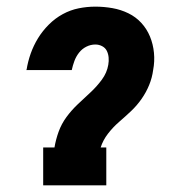

<svg xmlns="http://www.w3.org/2000/svg" viewBox="-20 -558 540 578"><path d="M110 0V-114H144Q148 -138 156.5 -161.5Q165 -185 180 -205.5Q195 -226 214 -244Q233 -262 252 -279.5Q271 -297 286.5 -318Q302 -339 306 -363Q308 -374 307 -385Q306 -396 301.5 -405Q297 -414 287.5 -419Q278 -424 267 -424Q253 -424 240 -417.5Q227 -411 218 -399.5Q209 -388 204 -374.5Q199 -361 196 -347Q196 -347 196 -347Q196 -347 196 -347H59Q59 -347 59 -347.5Q59 -348 60 -348Q64 -373 72.5 -397Q81 -421 94.5 -443Q108 -465 127 -484Q146 -503 169 -515.5Q192 -528 217 -533Q242 -538 267 -538Q293 -538 318.5 -533.5Q344 -529 366.5 -518Q389 -507 405.5 -489Q422 -471 431.5 -448Q441 -425 443.5 -399Q446 -373 441 -347Q438 -324 429 -302Q420 -280 406 -260Q392 -240 374.5 -223.5Q357 -207 338.5 -191Q320 -175 305 -155.5Q290 -136 283 -114H300V0Z"/></svg>

Font: Iosevka Slab Heavy Oblique
Style: Regular
Weight: 900
Italic angle: -9°
Monospace: yes
Designer: Belleve Invis
Foundry: Belleve Invis
Version: Version 11.1.1; ttfautohint (v1.8.3)